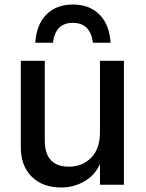

<svg xmlns="http://www.w3.org/2000/svg" viewBox="-20 -817 645 849"><path d="M528 0H422V-92Q400 -42 353 -15Q306 12 251 12Q168 12 120 -36Q72 -84 72 -166V-548H178V-196Q178 -80 285 -80Q344 -80 383 -119.5Q422 -159 422 -232V-548H528ZM302 -797Q376 -797 420 -752.5Q464 -708 469 -628H391Q380 -716 302 -716Q225 -716 214 -628H136Q141 -708 185 -752.5Q229 -797 302 -797Z"/></svg>

Font: Application Medium
Style: Regular
Weight: 500
Designer: Wei Huang
Foundry: Wei Huang
Version: Version 0.012